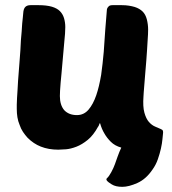

<svg xmlns="http://www.w3.org/2000/svg" viewBox="-20 -570 667 744"><path d="M603 -70Q610 -67 611 -64Q612 -61 612 -56Q611 -48 609.5 -31Q608 -14 603.5 6Q599 26 591.5 47.5Q584 69 571 87Q546 124 512.5 139Q479 154 454 154Q428 154 413 144.5Q398 135 396 132Q389 125 395 120Q402 114 411 97.5Q420 81 425 67Q430 53 436 36Q442 19 450 2Q425 -5 409.5 -20.5Q394 -36 385 -52Q374 -70 368 -92H366Q365 -90 363 -84Q362 -81 360 -79Q342 -46 320 -28Q298 -10 276 -1.5Q254 7 235.5 8.5Q217 10 206 10Q168 10 138 -2Q110 -13 87 -36Q77 -47 69 -59Q61 -71 56 -86Q50 -100 47.5 -115.5Q45 -131 45 -148Q45 -154 45 -164.5Q45 -175 46 -190Q47 -205 48 -221.5Q49 -238 50 -257Q53 -293 56 -335Q58 -356 59 -375.5Q60 -395 61 -414Q63 -432 64 -448.5Q65 -465 66 -479Q68 -493 68.5 -503Q69 -513 70 -519Q71 -536 78 -543Q85 -550 98 -550H130Q160 -550 181 -544Q201 -538 212 -527Q223 -516 228 -500Q233 -483 233 -465Q233 -454 232 -439.5Q231 -425 229 -406Q227 -386 225.5 -366.5Q224 -347 222 -327Q220 -306 218.5 -287Q217 -268 215 -250Q212 -214 212 -198Q212 -163 229 -143Q247 -124 278 -124Q305 -124 323 -145Q341 -166 353 -201Q364 -233 372 -280Q375 -302 377.5 -324Q380 -346 382 -369Q385 -414 388 -456Q391 -500 394 -530Q394 -538 400 -544Q404 -550 416 -550H452Q467 -550 479.5 -548Q492 -546 502 -543Q521 -537 533 -525Q544 -514 549 -495Q554 -475 554 -455Q554 -447 553.5 -436.5Q553 -426 552 -412Q551 -398 550 -379Q549 -360 547 -336Q545 -312 542.5 -281.5Q540 -251 537 -213Q537 -209 536.5 -205Q536 -201 536 -197Q533 -157 539.5 -133.5Q546 -110 557 -97.5Q568 -85 581 -79.5Q594 -74 603 -70Z"/></svg>

Font: Poetsen One
Style: Regular
Weight: 400
Designer: Pablo Impallari, Rodrigo Fuenzalida
Foundry: Pablo Impallari, Rodrigo Fuenzalida
Version: Version 1.001; ttfautohint (v0.93) -l 8 -r 50 -G 200 -x 14 -